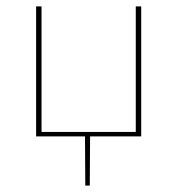

<svg xmlns="http://www.w3.org/2000/svg" viewBox="-20 -427 555 601"><path d="M422 -407V0H262L261 154H247L246 0H93V-407H110V-14H405V-407Z"/></svg>

Font: Ysabeau Infant Thin
Style: Regular
Weight: 200
Designer: Christian Thalmann (Catharsis Fonts)
Version: Version 0.003